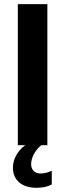

<svg xmlns="http://www.w3.org/2000/svg" viewBox="-20 -708 318 936"><path d="M66.9 0V-688H210.9V0ZM158.7 207.5Q104.5 207.5 73.7 181.2Q43 154.8 43 109.9Q43 73.2 64.2 40.5Q85.4 7.8 120.1 -10.3H194.8Q164.1 10.3 147.9 38.3Q131.8 66.4 131.8 92.3Q131.8 112.8 143.8 125.2Q155.8 137.7 177.7 137.7Q204.1 137.7 232.4 124.5V191.4Q201.7 207.5 158.7 207.5Z"/></svg>

Font: Arial
Style: Bold
Weight: 700
Designer: Steve Matteson
Foundry: Ascender Corporation
Version: Version 2.00.3